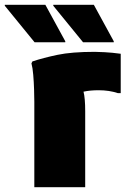

<svg xmlns="http://www.w3.org/2000/svg" viewBox="-75 -780 539 800"><path d="M68 0V-356Q68 -376 67 -407Q66 -438 63.5 -468Q61 -498 56 -516L60 -524Q105 -539 164.5 -551.5Q224 -564 320 -564Q331 -564 361 -562.5Q391 -561 428 -556V-392H416Q380 -404 336 -404Q300 -404 273 -398Q280 -371 280 -316V0ZM69 -604 -55 -756V-760H114L197 -608V-604ZM271 -604 147 -756V-760H316L399 -608V-604Z"/></svg>

Font: Kufam Black
Style: Regular
Weight: 900
Designer: Wael Morcos, Artur Schmal
Foundry: Original Type
Version: Version 1.301; ttfautohint (v1.8.3)